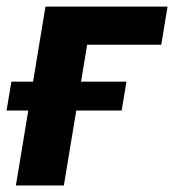

<svg xmlns="http://www.w3.org/2000/svg" viewBox="-31 -566 531 586"><path d="M480.4 -545.9 461.2 -429.5H235L163.9 0H17.5L107.8 -545.9ZM-11 -228.7 3.7 -316.7H355L340.3 -228.7Z"/></svg>

Font: Inter
Style: Italic
Weight: 400
Italic angle: -9.3988°
Designer: Rasmus Andersson
Foundry: rsms
Version: Version 4.001;git-66647c0bb